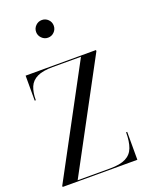

<svg xmlns="http://www.w3.org/2000/svg" viewBox="-188 -1138 934 1228"><g transform="rotate(-20 279.0 -524.5)"><path d="M17.5 0V-7.5L412.5 -742.5H221Q153 -742.5 114.8 -724.2Q76.5 -706 61.2 -669.8Q46 -633.5 46 -580H38.5V-750H517.5V-742.5L122.5 -7.5H343.5Q412 -7.5 450 -26.8Q488 -46 503.2 -86.2Q518.5 -126.5 518.5 -190H526V0ZM257 -929Q232.5 -929 214.8 -947Q197 -965 197 -989Q197 -1014 214.8 -1031.5Q232.5 -1049 257 -1049Q282 -1049 299.5 -1031.5Q317 -1014 317 -989Q317 -964.5 299.5 -946.8Q282 -929 257 -929Z"/></g></svg>

Font: Bodoni Moda 28pt
Style: Regular
Weight: 400
Designer: Owen Earl
Foundry: indestructible type
Version: Version 2.005